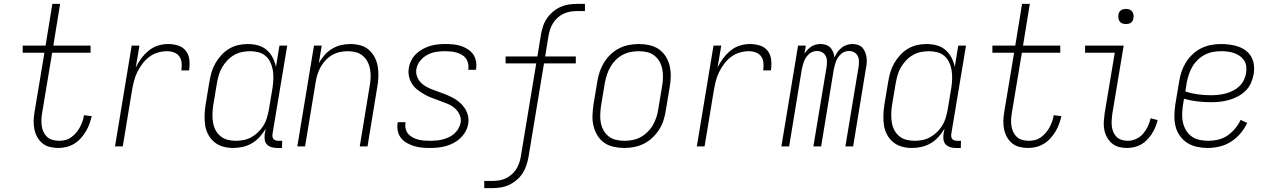

<svg xmlns="http://www.w3.org/2000/svg" viewBox="-20 -755 6540 990"><path d="M281 8Q258 8 236.5 2.5Q215 -3 199 -16Q183 -29 172.5 -47.5Q162 -66 157.5 -87.5Q153 -109 153.5 -131.5Q154 -154 158 -177L209 -483H97V-520H215L250 -735H290L255 -520H447V-483H249L197 -171Q194 -154 193.5 -137Q193 -120 195.5 -104Q198 -88 205 -73.5Q212 -59 223.5 -48.5Q235 -38 251.5 -33.5Q268 -29 285 -29Q301 -29 317 -33Q333 -37 347 -47Q361 -57 372.5 -70.5Q384 -84 392 -99Q400 -114 405.5 -129.5Q411 -145 413 -161L453 -156Q448 -136 441 -116Q434 -96 422.5 -77Q411 -58 396 -41.5Q381 -25 362 -13.5Q343 -2 322 3Q301 8 281 8Z M573 0 659 -520H699L680 -407Q692 -432 709 -454.5Q726 -477 747.5 -494.5Q769 -512 795 -520Q821 -528 847 -528Q874 -528 899 -520Q924 -512 939 -492Q954 -472 956.5 -445.5Q959 -419 955 -392H915Q918 -411 916.5 -430Q915 -449 905 -463.5Q895 -478 877.5 -484.5Q860 -491 841 -491Q818 -491 794 -484Q770 -477 750 -462Q730 -447 714.5 -426.5Q699 -406 688 -383.5Q677 -361 671 -337.5Q665 -314 661 -291L613 0Z M1182 8Q1155 8 1130 1Q1105 -6 1085.5 -22Q1066 -38 1054 -60.5Q1042 -83 1038 -108.5Q1034 -134 1035 -161Q1036 -188 1040 -215L1060 -335Q1064 -359 1071 -383Q1078 -407 1091 -429.5Q1104 -452 1122 -471.5Q1140 -491 1162 -504Q1184 -517 1208.5 -522.5Q1233 -528 1257 -528Q1285 -528 1310.5 -521Q1336 -514 1355 -497.5Q1374 -481 1386 -458Q1398 -435 1403 -410L1421 -520H1461L1385 -64Q1384 -57 1385 -50Q1386 -43 1390.5 -38Q1395 -33 1402 -31Q1409 -29 1416 -29H1435L1434 8H1409Q1394 8 1380 4Q1366 0 1356.5 -10Q1347 -20 1345 -34.5Q1343 -49 1345 -64L1350 -91Q1337 -69 1319 -49Q1301 -29 1278.5 -16Q1256 -3 1231 2.5Q1206 8 1182 8ZM1196 -29Q1216 -29 1236.5 -33Q1257 -37 1276 -47.5Q1295 -58 1311 -73.5Q1327 -89 1338.5 -107.5Q1350 -126 1356 -146.5Q1362 -167 1366 -187L1386 -307Q1389 -329 1389.5 -351Q1390 -373 1386.5 -394Q1383 -415 1374 -434Q1365 -453 1349.5 -466.5Q1334 -480 1313 -485.5Q1292 -491 1270 -491Q1250 -491 1229 -487Q1208 -483 1188.5 -472Q1169 -461 1153.5 -445Q1138 -429 1126.5 -410Q1115 -391 1109 -370.5Q1103 -350 1099 -329L1079 -209Q1076 -188 1075.5 -166Q1075 -144 1078.5 -123Q1082 -102 1091.5 -84Q1101 -66 1116.5 -53Q1132 -40 1153 -34.5Q1174 -29 1196 -29Z M1513 0 1599 -520H1639L1624 -430Q1637 -452 1654 -471.5Q1671 -491 1693 -504Q1715 -517 1739 -522.5Q1763 -528 1787 -528Q1814 -528 1839 -521Q1864 -514 1882.5 -497.5Q1901 -481 1912.5 -458.5Q1924 -436 1928 -410.5Q1932 -385 1931 -358Q1930 -331 1925 -305L1875 0H1835L1886 -311Q1890 -332 1891 -353.5Q1892 -375 1888.5 -396Q1885 -417 1876 -435Q1867 -453 1851.5 -466.5Q1836 -480 1816 -485.5Q1796 -491 1774 -491Q1754 -491 1734 -487Q1714 -483 1695 -472.5Q1676 -462 1660.5 -446Q1645 -430 1634.5 -411.5Q1624 -393 1617.5 -373Q1611 -353 1608 -333L1553 0Z M2196 8Q2175 8 2154.5 6Q2134 4 2114.5 -2Q2095 -8 2077.5 -18Q2060 -28 2048 -43Q2036 -58 2031.5 -78Q2027 -98 2030 -119L2031 -125H2071V-121Q2068 -105 2072 -90Q2076 -75 2085.5 -64Q2095 -53 2108.5 -46Q2122 -39 2137 -35Q2152 -31 2168 -30Q2184 -29 2200 -29Q2216 -29 2231.5 -30.5Q2247 -32 2262.5 -36Q2278 -40 2293.5 -47Q2309 -54 2321.5 -65Q2334 -76 2343 -91Q2352 -106 2355 -121Q2359 -144 2349.5 -164Q2340 -184 2324.5 -197.5Q2309 -211 2288.5 -219.5Q2268 -228 2248 -235Q2228 -242 2207.5 -250Q2187 -258 2169 -268Q2151 -278 2134 -291Q2117 -304 2105.5 -321.5Q2094 -339 2089 -360.5Q2084 -382 2088 -404Q2091 -424 2100.5 -443Q2110 -462 2125.5 -477Q2141 -492 2159.5 -502Q2178 -512 2197.5 -518Q2217 -524 2237 -526Q2257 -528 2277 -528Q2298 -528 2318 -526Q2338 -524 2356.5 -518Q2375 -512 2391.5 -501.5Q2408 -491 2419 -476Q2430 -461 2434 -441Q2438 -421 2435 -401L2434 -395H2394L2395 -399Q2397 -414 2393.5 -429Q2390 -444 2381.5 -455Q2373 -466 2360.5 -473Q2348 -480 2334 -484Q2320 -488 2304.5 -489.5Q2289 -491 2274 -491Q2252 -491 2229 -487.5Q2206 -484 2184 -472.5Q2162 -461 2146.5 -441.5Q2131 -422 2127 -399Q2123 -377 2132 -356.5Q2141 -336 2157 -322.5Q2173 -309 2192.5 -300.5Q2212 -292 2232.5 -285Q2253 -278 2273 -270Q2293 -262 2312 -252.5Q2331 -243 2347 -229.5Q2363 -216 2375 -199Q2387 -182 2392.5 -160.5Q2398 -139 2394 -116Q2391 -96 2380 -76.5Q2369 -57 2353 -42Q2337 -27 2317.5 -17Q2298 -7 2278 -1.5Q2258 4 2237 6Q2216 8 2196 8Z M2477 215V178H2518Q2535 178 2552 175.5Q2569 173 2585 166Q2601 159 2615.5 147Q2630 135 2640 120Q2650 105 2656 88.5Q2662 72 2665 55L2745 -428H2587V-464H2751L2769 -575Q2773 -597 2779.5 -618Q2786 -639 2799 -658.5Q2812 -678 2830 -693.5Q2848 -709 2868.5 -718.5Q2889 -728 2911 -731.5Q2933 -735 2954 -735H2996V-698H2955Q2937 -698 2920 -695Q2903 -692 2886.5 -684.5Q2870 -677 2855.5 -664Q2841 -651 2831.5 -635.5Q2822 -620 2816.5 -603Q2811 -586 2808 -569L2791 -464H2949V-428H2785L2705 55Q2701 77 2694 98Q2687 119 2674.5 138.5Q2662 158 2643.5 173.5Q2625 189 2604.5 198.5Q2584 208 2562 211.5Q2540 215 2519 215Z M3199 8Q3171 8 3144 2Q3117 -4 3095.5 -19Q3074 -34 3060.5 -56.5Q3047 -79 3040.5 -105Q3034 -131 3035 -159Q3036 -187 3040 -215L3060 -335Q3064 -361 3072.5 -386Q3081 -411 3095 -433.5Q3109 -456 3129 -475Q3149 -494 3173 -506Q3197 -518 3223 -523Q3249 -528 3274 -528Q3302 -528 3329 -522Q3356 -516 3377.5 -501Q3399 -486 3413 -463.5Q3427 -441 3433 -415Q3439 -389 3438.5 -361Q3438 -333 3433 -305L3413 -185Q3409 -159 3401 -134Q3393 -109 3378.5 -86.5Q3364 -64 3344 -45Q3324 -26 3300 -14Q3276 -2 3250 3Q3224 8 3199 8ZM3200 -29Q3220 -29 3241.5 -33Q3263 -37 3282.5 -47.5Q3302 -58 3318.5 -74Q3335 -90 3346 -109Q3357 -128 3364 -149Q3371 -170 3374 -191L3394 -311Q3398 -333 3398.5 -355Q3399 -377 3395 -398Q3391 -419 3381 -437Q3371 -455 3354.5 -468Q3338 -481 3317.5 -486Q3297 -491 3274 -491Q3254 -491 3232.5 -487Q3211 -483 3191 -472.5Q3171 -462 3155 -446Q3139 -430 3128 -411Q3117 -392 3110 -371Q3103 -350 3099 -329L3079 -209Q3076 -187 3075 -165Q3074 -143 3078 -122Q3082 -101 3092 -83Q3102 -65 3118.5 -52Q3135 -39 3156 -34Q3177 -29 3200 -29Z M3573 0 3659 -520H3699L3680 -407Q3692 -432 3709 -454.5Q3726 -477 3747.5 -494.5Q3769 -512 3795 -520Q3821 -528 3847 -528Q3874 -528 3899 -520Q3924 -512 3939 -492Q3954 -472 3956.5 -445.5Q3959 -419 3955 -392H3915Q3918 -411 3916.5 -430Q3915 -449 3905 -463.5Q3895 -478 3877.5 -484.5Q3860 -491 3841 -491Q3818 -491 3794 -484Q3770 -477 3750 -462Q3730 -447 3714.5 -426.5Q3699 -406 3688 -383.5Q3677 -361 3671 -337.5Q3665 -314 3661 -291L3613 0Z M4009 0 4095 -520H4135L4128 -478Q4135 -489 4144 -498.5Q4153 -508 4163.5 -515Q4174 -522 4186.5 -525Q4199 -528 4211 -528Q4226 -528 4239.5 -523.5Q4253 -519 4262 -509Q4271 -499 4276 -486Q4281 -473 4283 -459Q4289 -473 4298 -486Q4307 -499 4319.5 -509Q4332 -519 4346.5 -523.5Q4361 -528 4376 -528Q4390 -528 4404 -523.5Q4418 -519 4426.5 -509.5Q4435 -500 4440.5 -487Q4446 -474 4448 -460Q4450 -446 4449 -431.5Q4448 -417 4445 -403L4379 0H4339L4407 -410Q4409 -424 4409 -438.5Q4409 -453 4403 -465.5Q4397 -478 4385 -485Q4373 -492 4358 -492Q4347 -492 4336.5 -488.5Q4326 -485 4317 -477Q4308 -469 4301.5 -459.5Q4295 -450 4291 -439.5Q4287 -429 4284 -418Q4281 -407 4279 -396L4214 0H4174L4242 -410Q4244 -424 4244 -438.5Q4244 -453 4238 -465.5Q4232 -478 4220 -485Q4208 -492 4193 -492Q4182 -492 4171.5 -488.5Q4161 -485 4152 -477Q4143 -469 4136.5 -459.5Q4130 -450 4126 -439.5Q4122 -429 4119 -418Q4116 -407 4114 -396L4049 0Z M4682 8Q4655 8 4630 1Q4605 -6 4585.5 -22Q4566 -38 4554 -60.5Q4542 -83 4538 -108.5Q4534 -134 4535 -161Q4536 -188 4540 -215L4560 -335Q4564 -359 4571 -383Q4578 -407 4591 -429.5Q4604 -452 4622 -471.5Q4640 -491 4662 -504Q4684 -517 4708.5 -522.5Q4733 -528 4757 -528Q4785 -528 4810.5 -521Q4836 -514 4855 -497.5Q4874 -481 4886 -458Q4898 -435 4903 -410L4921 -520H4961L4885 -64Q4884 -57 4885 -50Q4886 -43 4890.5 -38Q4895 -33 4902 -31Q4909 -29 4916 -29H4935L4934 8H4909Q4894 8 4880 4Q4866 0 4856.5 -10Q4847 -20 4845 -34.5Q4843 -49 4845 -64L4850 -91Q4837 -69 4819 -49Q4801 -29 4778.5 -16Q4756 -3 4731 2.5Q4706 8 4682 8ZM4696 -29Q4716 -29 4736.5 -33Q4757 -37 4776 -47.5Q4795 -58 4811 -73.5Q4827 -89 4838.5 -107.5Q4850 -126 4856 -146.5Q4862 -167 4866 -187L4886 -307Q4889 -329 4889.5 -351Q4890 -373 4886.5 -394Q4883 -415 4874 -434Q4865 -453 4849.5 -466.5Q4834 -480 4813 -485.5Q4792 -491 4770 -491Q4750 -491 4729 -487Q4708 -483 4688.5 -472Q4669 -461 4653.5 -445Q4638 -429 4626.5 -410Q4615 -391 4609 -370.5Q4603 -350 4599 -329L4579 -209Q4576 -188 4575.5 -166Q4575 -144 4578.5 -123Q4582 -102 4591.5 -84Q4601 -66 4616.5 -53Q4632 -40 4653 -34.5Q4674 -29 4696 -29Z M5281 8Q5258 8 5236.5 2.5Q5215 -3 5199 -16Q5183 -29 5172.5 -47.5Q5162 -66 5157.5 -87.5Q5153 -109 5153.5 -131.5Q5154 -154 5158 -177L5209 -483H5097V-520H5215L5250 -735H5290L5255 -520H5447V-483H5249L5197 -171Q5194 -154 5193.5 -137Q5193 -120 5195.5 -104Q5198 -88 5205 -73.5Q5212 -59 5223.5 -48.5Q5235 -38 5251.5 -33.5Q5268 -29 5285 -29Q5301 -29 5317 -33Q5333 -37 5347 -47Q5361 -57 5372.5 -70.5Q5384 -84 5392 -99Q5400 -114 5405.5 -129.5Q5411 -145 5413 -161L5453 -156Q5448 -136 5441 -116Q5434 -96 5422.5 -77Q5411 -58 5396 -41.5Q5381 -25 5362 -13.5Q5343 -2 5322 3Q5301 8 5281 8Z M5791 8Q5769 8 5748.5 2.5Q5728 -3 5713 -16Q5698 -29 5688 -47Q5678 -65 5674 -86Q5670 -107 5671.5 -128.5Q5673 -150 5676 -172L5728 -483H5575V-520H5774L5715 -166Q5713 -150 5712 -134Q5711 -118 5713 -102.5Q5715 -87 5721 -73Q5727 -59 5738 -48.5Q5749 -38 5764.5 -33.5Q5780 -29 5796 -29Q5817 -29 5838 -38.5Q5859 -48 5874 -65.5Q5889 -83 5898.5 -103.5Q5908 -124 5913 -145L5949 -136Q5945 -118 5937.5 -100Q5930 -82 5919.5 -65.5Q5909 -49 5895 -34.5Q5881 -20 5864.5 -10.5Q5848 -1 5829 3.5Q5810 8 5791 8ZM5786 -631Q5776 -631 5767.5 -634Q5759 -637 5753.5 -644Q5748 -651 5747 -660.5Q5746 -670 5747 -680Q5748 -686 5751 -692Q5754 -698 5760 -702Q5766 -706 5772.5 -707.5Q5779 -709 5785 -709Q5795 -709 5803.5 -706Q5812 -703 5817.5 -696Q5823 -689 5824.5 -679.5Q5826 -670 5824 -660Q5823 -654 5820 -648Q5817 -642 5811.5 -638Q5806 -634 5799 -632.5Q5792 -631 5786 -631Z M6207 8Q6179 8 6151.5 2Q6124 -4 6101.5 -18.5Q6079 -33 6063.5 -55Q6048 -77 6041.5 -103.5Q6035 -130 6035.5 -158.5Q6036 -187 6040 -215L6060 -335Q6064 -361 6072.5 -386Q6081 -411 6095 -433.5Q6109 -456 6129 -475Q6149 -494 6173.5 -506Q6198 -518 6224 -523Q6250 -528 6275 -528Q6298 -528 6321 -525Q6344 -522 6365.5 -514.5Q6387 -507 6404.5 -493.5Q6422 -480 6432.5 -461Q6443 -442 6445.5 -418.5Q6448 -395 6444 -372Q6440 -349 6430 -326.5Q6420 -304 6402 -286.5Q6384 -269 6362 -257.5Q6340 -246 6317 -239.5Q6294 -233 6270.5 -230.5Q6247 -228 6225 -228Q6189 -228 6154 -232Q6119 -236 6085 -246L6079 -209Q6076 -187 6075.5 -164Q6075 -141 6080.5 -119.5Q6086 -98 6097.5 -80Q6109 -62 6126.5 -50Q6144 -38 6166 -33.5Q6188 -29 6211 -29Q6236 -29 6261.5 -35Q6287 -41 6309 -56Q6331 -71 6348.5 -92Q6366 -113 6377 -137L6411 -121Q6397 -92 6376 -67Q6355 -42 6327.5 -24.5Q6300 -7 6269 0.5Q6238 8 6207 8ZM6225 -264Q6243 -264 6262 -266Q6281 -268 6300 -273Q6319 -278 6337 -287Q6355 -296 6369.5 -309.5Q6384 -323 6393 -341Q6402 -359 6405 -377Q6408 -395 6406 -412.5Q6404 -430 6395 -443.5Q6386 -457 6372.5 -466.5Q6359 -476 6343 -481.5Q6327 -487 6310 -489Q6293 -491 6275 -491Q6254 -491 6233 -487Q6212 -483 6192 -472.5Q6172 -462 6155.5 -446Q6139 -430 6128 -411Q6117 -392 6110 -371Q6103 -350 6099 -329L6092 -283Q6123 -273 6156.5 -268.5Q6190 -264 6225 -264Z"/></svg>

Font: Iosevka Extralight
Style: Italic
Weight: 200
Italic angle: -9°
Monospace: yes
Designer: Belleve Invis
Foundry: Belleve Invis
Version: Version 32.5.0; ttfautohint (v1.8.4)